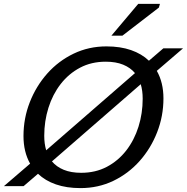

<svg xmlns="http://www.w3.org/2000/svg" viewBox="-34 -955 959 985"><path d="M804.5 -450Q804.5 -359.5 772.2 -276.8Q740 -194 682.5 -129.2Q625 -64.5 547.5 -27.2Q470 10 379 10Q307.5 10 252.8 -9Q198 -28 161 -63.5L87 0H-14L120.5 -115.5Q86.5 -175.5 86.5 -257Q86.5 -348 118.8 -430.5Q151 -513 208.5 -577.8Q266 -642.5 343.8 -679.8Q421.5 -717 512 -717Q583.5 -717 638.2 -698Q693 -679 730 -643.5L804 -707H905L770.5 -591.5Q804.5 -531.5 804.5 -450ZM193 -258.5Q193 -217 203 -184L658.5 -580Q635 -608 597.8 -623.2Q560.5 -638.5 508.5 -638.5Q435 -638.5 376.8 -607.8Q318.5 -577 277.2 -523.8Q236 -470.5 214.5 -402Q193 -333.5 193 -258.5ZM698 -448.5Q698 -490 688 -523L232.5 -127Q256 -99 293.2 -83.8Q330.5 -68.5 382.5 -68.5Q456 -68.5 514.2 -99.2Q572.5 -130 613.8 -183.2Q655 -236.5 676.5 -305Q698 -373.5 698 -448.5ZM537.5 -772 675 -935H786.5L781 -916L594 -772Z"/></svg>

Font: Newsreader Caption
Style: Italic
Weight: 400
Italic angle: -17°
Designer: Hugues Gentile
Foundry: Production Type
Version: Version 1.001